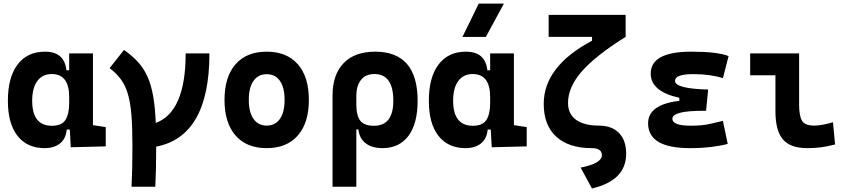

<svg xmlns="http://www.w3.org/2000/svg" viewBox="-20 -815 4728 1069"><path d="M228.5 9.8Q131.3 9.8 77.6 -58.3Q23.9 -126.5 23.9 -253.9Q23.9 -384.3 77.9 -455.8Q131.8 -527.3 230.5 -527.3Q338.9 -527.3 349.6 -423.8H365.2V-517.6H497.6V-118.2L568.8 -107.4V0L374 4.9L368.7 -93.8H351.6Q346.7 -42 313.7 -16.1Q280.8 9.8 228.5 9.8ZM365.2 -242.7V-274.9Q365.2 -402.8 268.1 -402.8Q216.3 -402.8 187.7 -364Q159.2 -325.2 159.2 -253.9Q159.2 -114.7 269 -114.7Q322.8 -114.7 344 -146.7Q365.2 -178.7 365.2 -242.7Z M712.4 224.6Q714.8 176.8 716.1 119.4Q717.3 62 717.3 -4.9Q717.3 -105.5 711.7 -174.8Q706.1 -244.1 691.9 -292Q677.7 -339.8 653.1 -373.5Q628.4 -407.2 590.3 -435.5L670.4 -537.1Q716.3 -504.9 748.5 -469.5Q780.8 -434.1 801.3 -388.2Q821.8 -342.3 832.8 -279.5Q843.8 -216.8 847.2 -130.4Q1013.7 -191.9 1013.7 -517.6H1146Q1146 -55.7 849.6 1.5Q849.6 66.4 848.4 122.1Q847.2 177.7 844.7 224.6Z M1464.8 9.8Q1353 9.8 1291.5 -60.5Q1230 -130.9 1230 -258.8Q1230 -387.2 1291.5 -457.3Q1353 -527.3 1464.8 -527.3Q1576.7 -527.3 1638.2 -457.3Q1699.7 -387.2 1699.7 -258.8Q1699.7 -130.9 1638.2 -60.5Q1576.7 9.8 1464.8 9.8ZM1464.8 -115.7Q1512.7 -115.7 1538.6 -153.1Q1564.5 -190.4 1564.5 -258.8Q1564.5 -327.6 1538.6 -364.7Q1512.7 -401.9 1464.8 -401.9Q1417.5 -401.9 1391.4 -364.7Q1365.2 -327.6 1365.2 -258.8Q1365.2 -190.4 1391.4 -153.1Q1417.5 -115.7 1464.8 -115.7Z M2109.4 9.8Q2052.2 9.8 2016.8 -16.6Q1981.4 -43 1975.1 -94.7H1963.9V224.6H1831.5V-283.2Q1831.5 -399.9 1893.3 -463.6Q1955.1 -527.3 2068.4 -527.3Q2305.2 -527.3 2305.2 -253.9Q2305.2 -126.5 2253.9 -58.3Q2202.6 9.8 2109.4 9.8ZM1963.9 -234.9Q1963.9 -171.4 1985.8 -143.1Q2007.8 -114.7 2062 -114.7Q2169.9 -114.7 2169.9 -253.9Q2169.9 -402.8 2064.5 -402.8Q2016.1 -402.8 1990 -370.4Q1963.9 -337.9 1963.9 -278.8Z M2572.3 9.8Q2475.1 9.8 2421.4 -58.3Q2367.7 -126.5 2367.7 -253.9Q2367.7 -384.3 2421.6 -455.8Q2475.6 -527.3 2574.2 -527.3Q2682.6 -527.3 2693.4 -423.8H2709V-517.6H2841.3V-118.2L2912.6 -107.4V0L2717.8 4.9L2712.4 -93.8H2695.3Q2690.4 -42 2657.5 -16.1Q2624.5 9.8 2572.3 9.8ZM2709 -242.7V-274.9Q2709 -402.8 2611.8 -402.8Q2560.1 -402.8 2531.5 -364Q2502.9 -325.2 2502.9 -253.9Q2502.9 -114.7 2612.8 -114.7Q2666.5 -114.7 2687.7 -146.7Q2709 -178.7 2709 -242.7ZM2554.7 -609.4 2645.5 -794.9H2785.6L2685.1 -609.4Z M3275.9 234.4 3212.9 118.2Q3331.1 94.7 3331.1 49.3Q3331.1 9.8 3274.9 9.8Q3147 9.8 3077.1 -54Q3007.3 -117.7 3007.3 -236.8Q3007.3 -445.3 3276.4 -588.4V-609.9H3034.7V-732.4H3463.4V-609.9Q3294.4 -503.9 3218.5 -416.5Q3142.6 -329.1 3142.6 -241.7Q3142.6 -180.2 3187.5 -147.9Q3232.4 -115.7 3313.5 -115.7Q3386.2 -115.7 3426.3 -74.7Q3466.3 -33.7 3466.3 41Q3466.3 189.9 3275.9 234.4Z M3821.3 9.8Q3588.4 9.8 3588.4 -128.4Q3588.4 -233.4 3762.2 -253.4V-270.5Q3603 -305.7 3603 -405.3Q3603 -527.3 3829.1 -527.3Q3973.6 -527.3 4036.6 -502.9L4004.9 -379.9Q3934.1 -402.3 3839.8 -402.3Q3738.3 -402.3 3738.3 -364.7Q3738.3 -321.3 3922.9 -316.4L3911.1 -198.2H3895.5Q3723.6 -198.2 3723.6 -153.8Q3723.6 -115.2 3825.2 -115.2Q3888.7 -115.2 3930.4 -124.5Q3972.2 -133.8 4004.9 -142.1L4031.7 -13.7Q3991.2 -2.9 3938.2 3.4Q3885.3 9.8 3821.3 9.8Z M4474.6 9.8Q4380.4 9.8 4338.9 -39.1Q4297.4 -87.9 4297.4 -195.3V-396H4156.7V-517.6H4429.2V-232.9Q4429.2 -171.4 4444.8 -143.6Q4460.4 -115.7 4513.7 -115.7Q4554.7 -115.7 4617.7 -134.3L4629.4 -10.7Q4589.4 0 4553 4.9Q4516.6 9.8 4474.6 9.8Z"/></svg>

Font: Cascadia Code PL
Style: Bold
Weight: 700
Monospace: yes
Designer: Aaron Bell
Foundry: Saja Typeworks
Version: Version 2404.023; ttfautohint (v1.8.4)